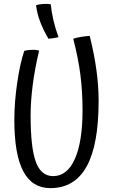

<svg xmlns="http://www.w3.org/2000/svg" viewBox="-20 -891 587 991"><path d="M443 -706Q467 -609 478 -527.5Q489 -446 489 -370Q489 -143 427 -31.5Q365 80 240 80Q146 80 100 -7Q54 -94 54 -272Q54 -364 69 -465Q84 -566 105 -628Q113 -631 126 -632.5Q139 -634 150 -634Q159 -634 167 -633Q175 -632 182 -630Q160 -538 149 -453Q138 -368 138 -294Q138 -129 165 -55.5Q192 18 254 18Q327 18 366.5 -71Q406 -160 406 -321Q406 -418 395 -504.5Q384 -591 358 -691Q376 -697 397.5 -700.5Q419 -704 443 -706ZM242 -869Q246 -829 255.5 -787.5Q265 -746 282 -699Q264 -695 252.5 -693.5Q241 -692 230 -691Q202 -739 186.5 -781Q171 -823 166 -864Q180 -869 202 -870.5Q224 -872 242 -869Z"/></svg>

Font: Atma
Style: Regular
Weight: 400
Designer: Gregori Vincens, Jeremie Hornus, Riccardo Olocco, Yoann Minet.
Foundry: black foundry
Version: Version 1.102;PS 1.100;hotconv 1.0.86;makeotf.lib2.5.63406